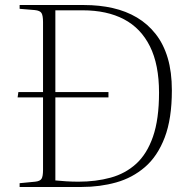

<svg xmlns="http://www.w3.org/2000/svg" viewBox="-20 -743 757 763"><path d="M315 -723Q375 -723 428 -711Q481 -699 524 -673.5Q567 -648 598.5 -608Q630 -568 646.5 -512.5Q663 -457 663 -384Q663 -271 634.5 -196.5Q606 -122 556 -79Q506 -36 441.5 -18Q377 0 305 0H58V-15L120 -21Q139 -23 145 -32.5Q151 -42 151 -68V-356H50L53 -377H151V-655Q151 -681 145 -691Q139 -701 118 -703L58 -708V-723ZM292 -21Q361 -21 419.5 -37Q478 -53 521 -92Q564 -131 588 -200Q612 -269 612 -375Q612 -486 576 -558.5Q540 -631 472.5 -666.5Q405 -702 308 -702H200V-377H411V-356H200V-26Q219 -24 243 -22.5Q267 -21 292 -21Z"/></svg>

Font: Literata 60pt ExtraLight
Style: Regular
Weight: 250
Designer: Latin by Veronika Burian and Jose Scaglione. Greek by Irene Vlachou. Cyrillic by Vera Evstafieva.
Foundry: TypeTogether
Version: Version 3.103;gftools[0.9.29]